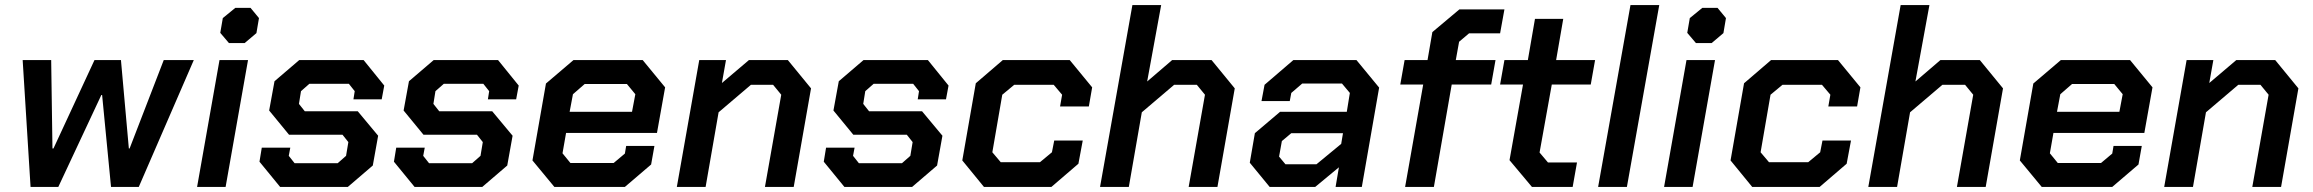

<svg xmlns="http://www.w3.org/2000/svg" viewBox="-20 -734 9082 754"><path d="M69 -498H181L186 -151H190L351 -498H455L486 -151H489L623 -498H741L525 0H416L381 -361H378L209 0H100Z M845 -605 855 -663 904 -703H964L997 -663L987 -604L941 -565H879ZM842 -498H954L866 0H754Z M999 -99 1008 -154H1120L1114 -122L1137 -93H1306L1339 -122L1348 -176L1325 -205H1115L1037 -300L1058 -415L1155 -498H1408L1489 -398L1479 -344H1368L1373 -376L1350 -405H1195L1162 -376L1154 -326L1177 -297H1385L1465 -201L1444 -84L1346 0H1080Z M1527 -99 1536 -154H1648L1642 -122L1665 -93H1834L1867 -122L1876 -176L1853 -205H1643L1565 -300L1586 -415L1683 -498H1936L2017 -398L2007 -344H1896L1901 -376L1878 -405H1723L1690 -376L1682 -326L1705 -297H1913L1993 -201L1972 -84L1874 0H1608Z M2071 -104 2124 -406 2232 -498H2504L2592 -391L2560 -212H2203L2189 -132L2220 -94H2390L2434 -131L2439 -161H2550L2537 -88L2434 0H2157ZM2462 -295 2475 -364 2442 -404H2276L2230 -364L2217 -295Z M2726 -498H2831L2815 -408L2921 -498H3074L3165 -387L3097 0H2984L3048 -362L3016 -401H2929L2802 -293L2751 0H2638Z M3215 -99 3224 -154H3336L3330 -122L3353 -93H3522L3555 -122L3564 -176L3541 -205H3331L3253 -300L3274 -415L3371 -498H3624L3705 -398L3695 -344H3584L3589 -376L3566 -405H3411L3378 -376L3370 -326L3393 -297H3601L3681 -201L3660 -84L3562 0H3296Z M3759 -104 3812 -407 3918 -498H4181L4269 -391L4256 -316H4143L4151 -362L4118 -401H3963L3916 -362L3877 -136L3910 -97H4064L4111 -136L4120 -182H4232L4215 -91L4109 0H3844Z M4427 -714H4540L4485 -414L4583 -498H4738L4829 -387L4761 0H4648L4712 -362L4680 -401H4591L4464 -293L4413 0H4300Z M4888 -95 4908 -211 5007 -295H5269L5281 -369L5250 -406H5094L5051 -369L5045 -337H4934L4946 -401L5059 -498H5307L5396 -390L5328 0H5225L5238 -77L5145 0H4966ZM5150 -89 5247 -169 5254 -211H5051L5014 -180L5003 -119L5028 -89Z M5569 -402H5479L5496 -498H5586L5605 -608L5711 -697H5888L5871 -603H5749L5710 -570L5697 -498H5853L5836 -402H5681L5611 0H5498Z M5908 -105 5961 -402H5871L5888 -498H5980L6008 -660H6119L6091 -498H6244L6227 -402H6074L6026 -135L6059 -96H6173L6156 0H5996Z M6383 -714H6496L6369 0H6256Z M6606 -605 6616 -663 6665 -703H6725L6758 -663L6748 -604L6702 -565H6640ZM6603 -498H6715L6627 0H6515Z M6776 -104 6829 -407 6935 -498H7198L7286 -391L7273 -316H7160L7168 -362L7135 -401H6980L6933 -362L6894 -136L6927 -97H7081L7128 -136L7137 -182H7249L7232 -91L7126 0H6861Z M7444 -714H7557L7502 -414L7600 -498H7755L7846 -387L7778 0H7665L7729 -362L7697 -401H7608L7481 -293L7430 0H7317Z M7912 -104 7965 -406 8073 -498H8345L8433 -391L8401 -212H8044L8030 -132L8061 -94H8231L8275 -131L8280 -161H8391L8378 -88L8275 0H7998ZM8303 -295 8316 -364 8283 -404H8117L8071 -364L8058 -295Z M8567 -498H8672L8656 -408L8762 -498H8915L9006 -387L8938 0H8825L8889 -362L8857 -401H8770L8643 -293L8592 0H8479Z"/></svg>

Font: Chakra Petch SemiBold
Style: Italic
Weight: 600
Italic angle: -10°
Designer: Katatrad Aksorn Co.,Ltd.
Foundry: Cadson Demak Co.,Ltd.
Version: Version 1.000; ttfautohint (v1.6)